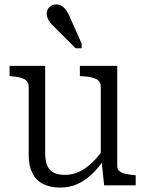

<svg xmlns="http://www.w3.org/2000/svg" viewBox="-20 -833 658 863"><path d="M183 -537V-147Q183 -113 191.5 -91Q200 -69 219.5 -58Q239 -47 272 -47Q304 -47 333.5 -60Q363 -73 391.5 -99.5Q420 -126 447 -165L449 -117Q421 -76 390 -47.5Q359 -19 325 -4.5Q291 10 251 10Q206 10 174 -6Q142 -22 125.5 -55Q109 -88 109 -136V-440Q109 -467 90 -477Q71 -487 34 -490L23 -491V-537ZM507 -537V-86Q507 -72 516.5 -64Q526 -56 543 -52Q560 -48 583 -46L590 -45V0H448L436 -117L433 -124V-440Q433 -467 414 -477Q395 -487 357 -490L339 -491V-537ZM294 -756 347 -637V-616H320L225 -711Q214 -721 206 -731Q198 -741 194 -751.5Q190 -762 190 -772Q190 -789 202 -801Q214 -813 233 -813Q247 -813 258 -806Q269 -799 278 -786.5Q287 -774 294 -756Z"/></svg>

Font: Roboto Serif SemiCondensed Light
Style: Regular
Weight: 300
Width: 4
Designer: Greg Gazdowicz
Foundry: Commercial Type
Version: Version 1.007